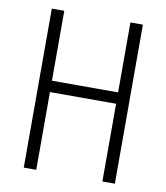

<svg xmlns="http://www.w3.org/2000/svg" viewBox="-81 -782 736 849"><g transform="rotate(10 287.0 -357.0)"><path d="M83 0V-714H139V-400H436V-714H492V0H436V-349H139V0Z"/></g></svg>

Font: Noto Sans Condensed Light
Style: Regular
Weight: 300
Width: 3
Designer: Monotype Design Team
Foundry: Monotype Imaging Inc.
Version: Version 2.013; ttfautohint (v1.8.4.7-5d5b)